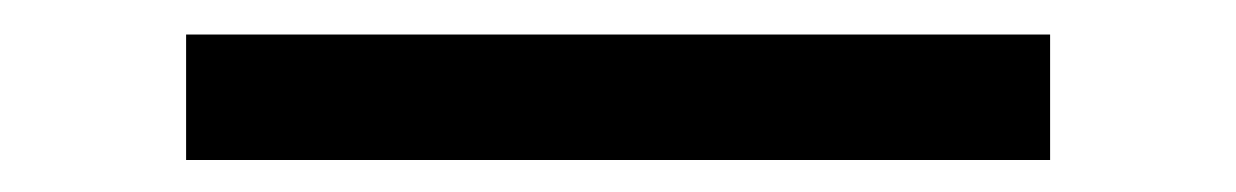

<svg xmlns="http://www.w3.org/2000/svg" viewBox="-20 6 734 114"><path d="M90.5 101H603.5V26.5H90.5Z"/></svg>

Font: Spartan
Style: Bold
Weight: 700
Designer: Matt Bailey, Mirko Velimirovic
Foundry: Matt Bailey
Version: Version 1.003; ttfautohint (v1.8.3)